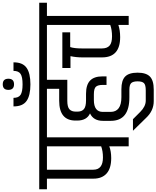

<svg xmlns="http://www.w3.org/2000/svg" viewBox="85 -1064 1137 1395"><g transform="rotate(-90 653.5 -366.5)"><path d="M288 -594H118V-257Q118 -187 207 -187Q253 -187 288 -200ZM288 0V-141Q252 -127 202 -127Q128 -127 90.5 -160.5Q53 -194 53 -256V-594H-24V-650H449V-594H353V0Z M698 5H645Q473 6 473 -130V-187Q473 -256 527 -281Q476 -304 475 -372V-386Q475 -505 619 -505H706V-594H401V-650H869V-594H771V-446H619Q574 -446 557 -430.5Q540 -415 540 -384V-372Q540 -341 558 -325.5Q576 -310 622 -310H669Q735 -310 765.5 -280.5Q796 -251 796 -191V-161H734V-189Q734 -223 721 -238Q708 -253 665 -253H625Q538 -253 538 -188V-132Q538 -53 645 -53H703Q767 -53 795 -25.5Q823 2 823 64.5Q823 127 794.5 154.5Q766 182 700 182H616Q546 182 494 126L401 31H485L538 84Q578 124 620 124H694Q735 124 747.5 110.5Q760 97 760 65Q760 33 748 19Q736 5 698 5Z M836 -837H898V-835Q898 -770 858.5 -742Q819 -714 738 -714Q657 -714 617.5 -742Q578 -770 578 -835V-837H640Q640 -800 662 -785.5Q684 -771 738 -771Q792 -771 814 -785.5Q836 -800 836 -837ZM738.5 -833Q698 -833 698 -874Q698 -915 738.5 -915Q779 -915 779 -874Q779 -833 738.5 -833Z M934 -338Q934 -382 943 -423H857V-482H1116V-425H1009Q999 -396 999 -338V-195Q999 -157 1019.5 -139Q1040 -121 1087 -121Q1134 -121 1170 -134V-594H821V-650H1331V-594H1235V0H1170V-75Q1131 -62 1081 -62Q934 -62 934 -194Z"/></g></svg>

Font: Khand
Style: Regular
Weight: 400
Designer: Devanagari: Sanchit Sawaria, Jyotish Sonowal; Latin: Satya Rajpurohit
Foundry: Indian Type Foundry
Version: Version 1.100;PS 1.0;hotconv 1.0.78;makeotf.lib2.5.61930; tt